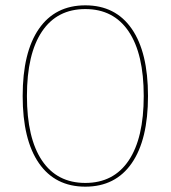

<svg xmlns="http://www.w3.org/2000/svg" viewBox="-20 -690 640 720"><path d="M474 -78Q413 10 300 10Q187 10 126 -78Q65 -166 65 -330Q65 -494 126 -582Q187 -670 300 -670Q413 -670 474 -582Q535 -494 535 -330Q535 -166 474 -78ZM137.5 -88Q194 -4 300 -4Q406 -4 462.5 -88Q519 -172 519 -330Q519 -488 462.5 -572Q406 -656 300 -656Q194 -656 137.5 -572Q81 -488 81 -330Q81 -172 137.5 -88Z"/></svg>

Font: Elaine Sans Thin
Style: Regular
Weight: 250
Designer: Wei Huang
Foundry: Wei Huang
Version: Version 2.001;December 24, 2019;FontCreator 12.0.0.2547 64-b